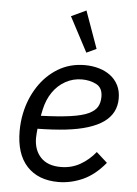

<svg xmlns="http://www.w3.org/2000/svg" viewBox="-55 -818 621 873"><g transform="rotate(5 255.5 -382.0)"><path d="M244 12Q152 12 100.5 -43.5Q49 -99 49 -204Q49 -224 51 -244.5Q53 -265 57 -284Q71 -352 107 -407.5Q143 -463 197 -495.5Q251 -528 319 -528Q352 -528 382 -519.5Q412 -511 435 -494Q458 -477 471.5 -451Q485 -425 485 -390Q485 -356 471 -329Q457 -302 429 -282Q401 -262 358 -248.5Q315 -235 258 -228.5Q201 -222 129 -221Q128 -211 127 -199Q126 -187 126 -179Q126 -124 157.5 -90.5Q189 -57 249 -57Q298 -57 337.5 -79.5Q377 -102 407 -139L457 -94Q409 -36 354.5 -12Q300 12 244 12ZM311 -462Q271 -462 236.5 -443Q202 -424 178.5 -390Q155 -356 145 -310L139 -281Q222 -284 274.5 -291.5Q327 -299 355.5 -312.5Q384 -326 395 -345Q406 -364 406 -391Q406 -432 377 -447Q348 -462 311 -462ZM320 -585 236 -744 304 -776 365 -606Z"/></g></svg>

Font: IBM Plex Sans
Style: Italic
Weight: 400
Italic angle: -11.31°
Designer: Mike Abbink, Paul van der Laan, Pieter van Rosmalen
Foundry: Bold Monday
Version: Version 3.201